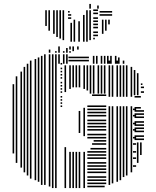

<svg xmlns="http://www.w3.org/2000/svg" viewBox="-20 -956 793 976"><path d="M52 -176H44V-528H52ZM68 -128H60V-568H68ZM92 -104H84V-592H92ZM108 -80H100V-616H108ZM124 -64H116V-632H124ZM140 -48H132V-632H140ZM164 -40H156V-632H164ZM180 -32H172V-632H180ZM196 -16H188V-632H196ZM212 -16H204V-632H212ZM236 -8H228V-632H236ZM252 0H244V-632H252ZM268 0H260V-632H268ZM296 -412H288V-420H296ZM296 -428H288V-436H296ZM296 -444H288V-452H296ZM296 -460H288V-468H296ZM296 -484H288V-492H296ZM296 -500H288V-508H296ZM296 -516H288V-524H296ZM296 -532H288V-540H296ZM296 -556H288V-564H296ZM296 -572H288V-580H296ZM296 -588H288V-596H296ZM296 -604H288V-612H296ZM296 -628H288V-636H296ZM316 0H308V-208H316ZM340 0H332V-184H340ZM356 0H348V-184H356ZM372 0H364V-184H372ZM388 0H380V-184H388ZM388 -280H380V-392H388ZM412 0H404V-184H412ZM412 -264H404V-408H412ZM512 -4H424V-12H512ZM520 -20H424V-28H520ZM520 -36H424V-44H520ZM520 -52H424V-60H520ZM520 -76H424V-84H520ZM520 -92H424V-100H520ZM520 -108H424V-116H520ZM520 -124H424V-132H520ZM520 -148H424V-156H520ZM520 -164H424V-172H520ZM520 -180H424V-188H520ZM520 -196H440V-204H520ZM520 -220H448V-228H520ZM520 -236H456V-244H520ZM520 -252H424V-260H520ZM520 -268H424V-276H520ZM520 -292H424V-300H520ZM520 -308H424V-316H520ZM520 -324H424V-332H520ZM520 -340H424V-348H520ZM520 -364H424V-372H520ZM520 -380H424V-388H520ZM520 -396H424V-404H520ZM520 -412H424V-420H520ZM520 -468H448V-476H520ZM316 -488H308V-624H316ZM340 -504H332V-624H340ZM356 -512H348V-624H356ZM372 -512H364V-624H372ZM388 -512H380V-624H388ZM412 -504H404V-624H412ZM428 -496H420V-624H428ZM444 -480H436V-624H444ZM460 -480H452V-624H460ZM484 -480H476V-624H484ZM500 -480H492V-624H500ZM516 -480H508V-624H516ZM540 -16H532V-416H540ZM540 -464H532V-472H540ZM556 -24H548V-416H556ZM556 -464H548V-472H556ZM580 -32H572V-416H580ZM580 -464H572V-472H580ZM596 -40H588V-416H596ZM596 -464H588V-472H596ZM612 -56H604V-416H612ZM612 -464H604V-472H612ZM628 -64H620V-416H628ZM628 -464H620V-472H628ZM652 -80H644V-416H652ZM652 -464H644V-472H652ZM672 -108H656V-116H672ZM672 -148H656V-156H672ZM672 -180H656V-188H672ZM672 -220H656V-228H672ZM672 -252H656V-260H672ZM672 -292H656V-300H672ZM672 -324H656V-332H672ZM672 -364H656V-372H672ZM672 -396H656V-404H672ZM684 -128H676V-232H684ZM700 -168H692V-232H700ZM712 -244H664V-252H712ZM712 -260H664V-268H712ZM712 -284H664V-292H712ZM712 -300H664V-308H712ZM712 -316H664V-324H712ZM712 -332H664V-340H712ZM712 -356H664V-364H712ZM712 -372H664V-380H712ZM712 -388H664V-396H712ZM696 -404H664V-412H696ZM696 -460H664V-468H696ZM540 -472H532V-624H540ZM556 -472H548V-624H556ZM580 -472H572V-624H580ZM596 -472H588V-624H596ZM612 -472H604V-624H612ZM628 -472H620V-624H628ZM652 -472H644V-616H652ZM668 -472H660V-600H668ZM684 -472H676V-584H684ZM712 -484H696V-492H712ZM712 -508H696V-516H712ZM704 -524H696V-532H704ZM540 -632H532V-648H540ZM580 -632H572V-648H580ZM612 -632H604V-648H612ZM140 -632H132V-648H140ZM164 -632H156V-656H164ZM180 -632H172V-664H180ZM196 -632H188V-672H196ZM212 -632H204V-680H212ZM236 -632H228V-680H236ZM252 -632H244V-680H252ZM268 -632H260V-680H268ZM284 -632H276V-680H284ZM308 -632H300V-680H308ZM324 -632H316V-680H324ZM432 -644H328V-652H432ZM432 -660H328V-668H432ZM460 -632H452V-672H460ZM476 -632H468V-672H476ZM500 -632H492V-672H500ZM516 -632H508V-672H516ZM532 -632H524V-672H532ZM548 -632H540V-672H548ZM572 -632H564V-672H572ZM588 -632H580V-664H588ZM612 -632H604V-648H612ZM236 -688H228V-704H236ZM268 -688H260V-696H268ZM284 -688H276V-696H284ZM308 -688H300V-696H308ZM324 -688H316V-696H324ZM340 -688H332V-696H340ZM284 -696H276V-720H284ZM324 -696H316V-712H324ZM356 -696H348V-720H356ZM340 -704H332V-720H340ZM380 -704H372V-720H380ZM218 -824H210V-904H218ZM234 -800H226V-904H234ZM258 -784H250V-904H258ZM274 -768H266V-904H274ZM290 -760H282V-904H290ZM306 -752H298V-904H306ZM346 -744H338V-840H346ZM342 -860H326V-868H342ZM342 -876H326V-884H342ZM334 -892H326V-900H334ZM362 -744H354V-856H362ZM386 -744H378V-848H386ZM410 -744H402V-880H410ZM426 -744H418V-904H426ZM442 -752H434V-904H442ZM462 -756H454V-764H462ZM478 -772H454V-780H478ZM478 -788H454V-796H478ZM478 -812H454V-820H478ZM478 -828H454V-836H478ZM478 -844H454V-852H478ZM478 -860H454V-868H478ZM478 -884H454V-892H478ZM478 -900H454V-908H478ZM506 -784H498V-856H506ZM522 -800H514V-856H522ZM538 -832H530V-856H538ZM550 -876H486V-884H550ZM550 -892H486V-900H550ZM442 -912H434V-936H442ZM482 -912H474V-928H482Z"/></svg>

Font: Rubik Lines
Style: Regular
Weight: 400
Designer: Hubert and Fischer, NaN
Foundry: Hubert and Fischer, NaN
Version: Version 2.201